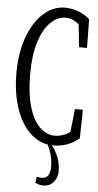

<svg xmlns="http://www.w3.org/2000/svg" viewBox="-68 -816 597 1166"><g transform="rotate(5 230.5 -232.5)"><path d="M240.7 311.5Q225.1 311.5 212.6 307.4Q200.2 303.2 192.4 299.8L198.2 262.7Q208 263.7 215.6 264.6Q223.1 265.6 230 265.6Q254.9 265.6 267.3 247.8Q279.8 230 279.8 192.4Q279.8 156.7 270.3 122.1Q260.7 87.4 240.7 46.9H265.6V55.2Q286.6 79.1 300.3 105.5Q314 131.8 321 160.2Q328.1 188.5 328.1 216.8Q328.1 255.4 304.9 283.4Q281.7 311.5 240.7 311.5ZM282.7 64Q223.6 64 175.5 33.7Q127.4 3.4 92.5 -52.5Q57.6 -108.4 38.8 -185.8Q20 -263.2 20 -356Q20 -446.8 39.6 -523.4Q59.1 -600.1 94.5 -656.7Q129.9 -713.4 177.5 -744.6Q225.1 -775.9 281.7 -775.9Q313.5 -775.9 353 -764.2Q392.6 -752.4 431.6 -718.3L434.1 -543.9H385.7L366.7 -721.7L414.1 -705.1V-632.3Q381.3 -679.2 350.3 -697.5Q319.3 -715.8 291.5 -715.8Q239.7 -715.8 197.3 -674.1Q154.8 -632.3 129.4 -552.7Q104 -473.1 104 -356Q104 -238.3 127.4 -158Q150.9 -77.6 192.6 -36.6Q234.4 4.4 285.6 4.4Q318.8 4.4 354.5 -12.7Q390.1 -29.8 422.4 -72.3V-6.8L374 9.8L393.6 -167.5H441.9L438.5 6.8Q402.8 36.6 363.3 50.3Q323.7 64 282.7 64Z"/></g></svg>

Font: Scarab Serif
Style: Regular
Weight: 400
Designer: John Roberts
Foundry: Scarab
Version: 1.0